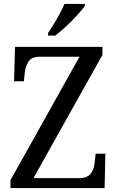

<svg xmlns="http://www.w3.org/2000/svg" viewBox="-20 -951 592 971"><path d="M33 0V-40L382 -664H181Q140 -664 124.5 -640Q109 -616 105 -583L101 -540H51L56 -714H498V-673L149 -50H381Q409 -50 425.5 -61Q442 -72 449.5 -90.5Q457 -109 459 -131L464 -174H513L509 0ZM223 -784Q238 -806 253.5 -831.5Q269 -857 283 -883Q297 -909 306 -931H409V-921Q400 -908 383 -888.5Q366 -869 344.5 -847Q323 -825 301 -805.5Q279 -786 260 -771H223Z"/></svg>

Font: Noto Serif SemiCondensed
Style: Regular
Weight: 400
Width: 4
Designer: Monotype Design Team
Foundry: Monotype Imaging Inc.
Version: Version 2.013